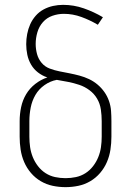

<svg xmlns="http://www.w3.org/2000/svg" viewBox="-20 -763 540 791"><path d="M250 8Q223 8 197 2.5Q171 -3 148 -16.5Q125 -30 107.5 -50.5Q90 -71 79.5 -95.5Q69 -120 65 -146.5Q61 -173 61 -200V-264Q61 -293 67 -321.5Q73 -350 87.5 -374.5Q102 -399 125 -417Q148 -435 175 -444Q154 -451 136.5 -464.5Q119 -478 108 -497Q97 -516 92.5 -537.5Q88 -559 88 -581Q88 -602 92 -623Q96 -644 104.5 -663Q113 -682 127 -698Q141 -714 159.5 -724Q178 -734 198.5 -738.5Q219 -743 240 -743Q284 -743 325.5 -728.5Q367 -714 404 -692L383 -661Q351 -680 315.5 -693Q280 -706 243 -706Q219 -706 196 -698Q173 -690 157 -672Q141 -654 134 -630Q127 -606 127 -582Q127 -561 132.5 -540.5Q138 -520 151.5 -504Q165 -488 185 -480.5Q205 -473 225.5 -469Q246 -465 266.5 -461Q287 -457 307.5 -451.5Q328 -446 347 -437Q366 -428 382 -414.5Q398 -401 410 -384Q422 -367 429 -347Q436 -327 437.5 -306Q439 -285 439 -264V-200Q439 -173 435 -146.5Q431 -120 420.5 -95.5Q410 -71 392.5 -50.5Q375 -30 352 -16.5Q329 -3 303 2.5Q277 8 250 8ZM250 -29Q272 -29 293 -33.5Q314 -38 332 -49.5Q350 -61 363.5 -78.5Q377 -96 385 -116Q393 -136 396 -157Q399 -178 399 -200V-264Q399 -288 395.5 -312Q392 -336 380 -356.5Q368 -377 348.5 -391.5Q329 -406 306.5 -413.5Q284 -421 261 -425.5Q238 -430 214 -434Q187 -429 163.5 -412.5Q140 -396 126 -372Q112 -348 106.5 -320Q101 -292 101 -264V-200Q101 -178 104 -157Q107 -136 115 -116Q123 -96 136.5 -78.5Q150 -61 168 -49.5Q186 -38 207 -33.5Q228 -29 250 -29Z"/></svg>

Font: Iosevka Curly Extralight
Style: Regular
Weight: 200
Monospace: yes
Designer: Belleve Invis
Foundry: Belleve Invis
Version: Version 22.1.2; ttfautohint (v1.8.4)